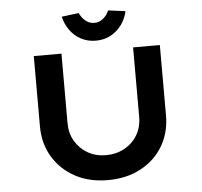

<svg xmlns="http://www.w3.org/2000/svg" viewBox="-60 -975 1096 1044"><g transform="rotate(-5 488.0 -453.5)"><path d="M488 6Q385 6 308 -36Q231 -78 187.5 -151Q144 -224 144 -317V-701H295V-322Q295 -266 320.5 -223Q346 -180 389.5 -155Q433 -130 488 -130Q545 -130 590 -155Q635 -180 660.5 -223Q686 -266 686 -322V-701H832V-317Q832 -224 789 -151Q746 -78 668 -36Q590 6 488 6ZM488 -755Q444 -755 408 -774Q372 -793 348 -826Q324 -859 314 -901L408 -913Q418 -888 439.5 -870Q461 -852 488 -852Q515 -852 536.5 -870Q558 -888 568 -913L662 -901Q653 -859 628.5 -826Q604 -793 568.5 -774Q533 -755 488 -755Z"/></g></svg>

Font: Lexend Peta SemiBold
Style: Regular
Weight: 600
Designer: Bonnie Shaver-Troup, Thomas Jockin
Foundry: Lexend
Version: Version 1.007